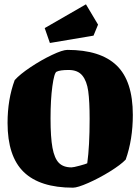

<svg xmlns="http://www.w3.org/2000/svg" viewBox="-20 -856 650 889"><path d="M15 -287Q15 -396 48 -485Q72 -512 121.5 -545Q171 -578 220.5 -601.5Q270 -625 292 -625Q445 -625 520 -553Q595 -481 595 -324Q595 -210 562 -117Q539 -93 489 -62Q439 -31 389 -9Q339 13 318 13Q165 13 90 -59.5Q15 -132 15 -287ZM384 -100Q395 -179 395 -305Q395 -387 388.5 -434Q382 -481 361 -506.5Q340 -532 298 -532Q258 -532 242 -524Q231 -519 222.5 -457Q214 -395 214 -308Q214 -220 223 -171.5Q232 -123 252.5 -102Q273 -81 311 -81Q320 -81 349.5 -89Q379 -97 384 -100ZM187 -726 378 -836 434 -742 413 -691 211 -657Z"/></svg>

Font: Grenze Black
Style: Regular
Weight: 900
Designer: Renata Polastri
Foundry: Omnibus-Type
Version: Version 1.002; ttfautohint (v1.8)